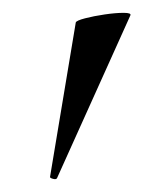

<svg xmlns="http://www.w3.org/2000/svg" viewBox="-20 -751 252 299"><path d="M69 -474Q68 -471 62.5 -472.5Q57 -474 58 -476L98 -716Q99 -719 112.5 -722.5Q126 -726 143 -728.5Q160 -731 172.5 -731Q185 -731 183 -727Z"/></svg>

Font: Cormorant Garamond Light SemiBold
Style: Regular
Weight: 600
Version: Version 4.001